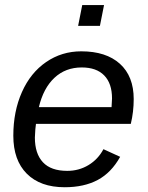

<svg xmlns="http://www.w3.org/2000/svg" viewBox="-20 -745 596 774"><path d="M125 -245.6Q122.1 -228.5 120.6 -190.4Q120.6 -125.5 153.1 -90.8Q185.5 -56.2 251 -56.2Q298.3 -56.2 336.9 -79.6Q375.5 -103 397 -143.6L464.4 -112.8Q428.7 -48.8 373.8 -19.5Q318.8 9.8 240.7 9.8Q142.6 9.8 88.1 -44.7Q33.7 -99.1 33.7 -197.8Q33.7 -295.9 68.4 -373.8Q103 -451.7 166 -494.9Q229 -538.1 307.6 -538.1Q407.7 -538.1 463.4 -487.8Q519 -437.5 519 -345.7Q519 -294.4 507.3 -245.6ZM429.7 -313 431.6 -348.1Q431.6 -408.7 400.1 -440.9Q368.7 -473.1 309.6 -473.1Q244.1 -473.1 199.5 -431.4Q154.8 -389.6 136.7 -313ZM294.9 -640.6 311.5 -724.6H399.4L382.8 -640.6Z"/></svg>

Font: Liberation Sans
Style: Italic
Weight: 400
Italic angle: -12°
Designer: Steve Matteson
Foundry: Ascender Corporation
Version: Version 2.1.5